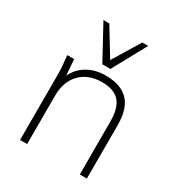

<svg xmlns="http://www.w3.org/2000/svg" viewBox="-176 -869 923 988"><g transform="rotate(30 285.0 -374.5)"><path d="M88 0V-392Q88 -418 85.5 -445Q83 -472 80 -500H121L130 -380H118Q139 -443 188.5 -475.5Q238 -508 305 -508Q394 -508 439.5 -462Q485 -416 485 -318V0H443V-314Q443 -395 410 -432Q377 -469 306 -469Q225 -469 177.5 -420Q130 -371 130 -288V0ZM260 -549 151 -749H186L284 -588L382 -749H417L308 -549Z"/></g></svg>

Font: Mulish ExtraLight ExtraLight
Style: Regular
Weight: 250
Version: Version 3.603